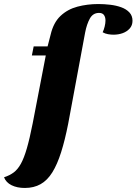

<svg xmlns="http://www.w3.org/2000/svg" viewBox="-116 -740 677 952"><path d="M7 192Q-31 192 -58.5 178.5Q-86 165 -96 139Q-68 130 -48 115Q-28 100 -12.5 72Q3 44 17 -4Q31 -52 46 -128L111 -465H42L51 -510H120L135 -568Q149 -628 184 -661Q219 -694 268 -707Q317 -720 372 -720Q400 -720 430 -716.5Q460 -713 485 -704Q510 -695 525.5 -678.5Q541 -662 541 -637Q541 -614 527 -598.5Q513 -583 492 -575.5Q471 -568 447 -568Q434 -568 419.5 -570.5Q405 -573 393 -580Q399 -592 403 -608.5Q407 -625 407 -638Q407 -655 399.5 -665.5Q392 -676 375 -676Q345 -676 329.5 -648Q314 -620 306 -578L222 -126Q206 -45 187 15Q168 75 143.5 114.5Q119 154 85.5 173Q52 192 7 192Z"/></svg>

Font: Sansita Swashed Light
Style: Bold
Weight: 700
Version: Version 1.003